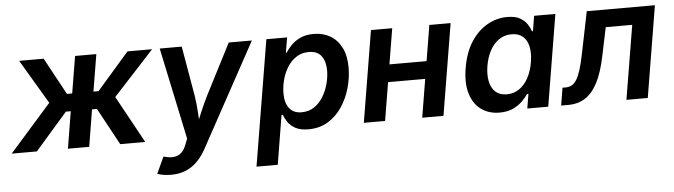

<svg xmlns="http://www.w3.org/2000/svg" viewBox="-68 -744 4006 1142"><g transform="rotate(-5 1934.5 -172.5)"><path d="M-21 0 228 -281.7 71.3 -545.9H217.8L337.4 -325.2H368.7L405.3 -545.9H532.2L495.6 -325.2H525.9L718.3 -545.9H865.2L622.1 -281.7L776.4 0H627L507.3 -220.7H478L441.9 0H314.9L351.1 -220.7H321.8L129.4 0Z M831.1 194.8 877 95.7 891.1 99.6Q919.4 106.4 942.6 103Q965.8 99.6 983.6 83.5Q1001.5 67.4 1012.7 36.6L1026.4 2L910.6 -545.9H1042L1093.3 -249Q1101.6 -196.8 1104.2 -144.3Q1106.9 -91.8 1111.3 -37.1H1078.1Q1100.6 -91.8 1122.3 -144.3Q1144 -196.8 1170.4 -249L1322.8 -545.9H1460.9L1124.5 70.3Q1101.1 113.8 1070.8 144.5Q1040.5 175.3 1001.7 191.7Q962.9 208 913.6 208Q887.7 208 865.5 204.1Q843.3 200.2 831.1 194.8Z M1422.9 204.1 1547.4 -545.9H1671.4L1655.8 -455.6H1660.2Q1673.3 -476.1 1695.1 -498.8Q1716.8 -521.5 1749.8 -537.1Q1782.7 -552.7 1829.6 -552.7Q1885.7 -552.7 1928.5 -527.8Q1971.2 -502.9 1995.6 -454.6Q2020 -406.2 2020 -335.9Q2020 -275.9 2002.9 -214.8Q1985.8 -153.8 1952.1 -103Q1918.5 -52.2 1867.9 -21.2Q1817.4 9.8 1750.5 9.8Q1701.7 9.8 1672.1 -6.8Q1642.6 -23.4 1627.4 -46.9Q1612.3 -70.3 1605.5 -89.8H1598.1L1549.8 204.1ZM1718.8 -94.7Q1762.7 -94.7 1794.9 -116.9Q1827.1 -139.2 1848.6 -174.8Q1870.1 -210.4 1880.6 -251.5Q1891.1 -292.5 1891.1 -329.6Q1891.1 -383.3 1866.9 -415.8Q1842.8 -448.2 1792 -448.2Q1749.5 -448.2 1717.3 -427.2Q1685.1 -406.2 1663.6 -371.8Q1642.1 -337.4 1631.3 -296.1Q1620.6 -254.9 1620.6 -214.4Q1620.6 -159.2 1645.3 -127Q1669.9 -94.7 1718.8 -94.7Z M2519 -333 2502 -228.5H2211.9L2229 -333ZM2298.8 -545.9 2208.5 0H2081.5L2171.9 -545.9ZM2647.5 -545.9 2557.1 0H2430.2L2520.5 -545.9Z M2891.6 9.8Q2827.6 9.8 2782 -23.4Q2736.3 -56.6 2717.3 -119.9Q2698.2 -183.1 2713.4 -272Q2728.5 -363.3 2768.8 -425.8Q2809.1 -488.3 2865.7 -520.5Q2922.4 -552.7 2985.4 -552.7Q3033.7 -552.7 3061.8 -536.6Q3089.8 -520.5 3104.5 -497.8Q3119.1 -475.1 3125.5 -455.6H3131.3L3146 -545.9H3272.9L3182.6 0H3057.6L3071.8 -86.4H3064Q3050.3 -65.9 3027.8 -43.7Q3005.4 -21.5 2972.2 -5.9Q2939 9.8 2891.6 9.8ZM2944.3 -94.7Q2985.8 -94.7 3018.3 -117.2Q3050.8 -139.6 3072.5 -179.7Q3094.2 -219.7 3103 -272.9Q3111.8 -326.2 3103.3 -365.5Q3094.7 -404.8 3069.6 -426.5Q3044.4 -448.2 3002.4 -448.2Q2959.5 -448.2 2926.5 -425.3Q2893.6 -402.3 2872.6 -362.8Q2851.6 -323.2 2843.3 -272.9Q2835 -221.7 2843 -181.4Q2851.1 -141.1 2876.5 -117.9Q2901.9 -94.7 2944.3 -94.7Z M3259.8 0 3276.9 -105H3294.9Q3316.4 -105 3332.8 -114Q3349.1 -123 3362.3 -144.8Q3375.5 -166.5 3387 -203.6Q3398.4 -240.7 3409.7 -296.9L3460.4 -545.9H3867.2L3776.9 0H3649.4L3722.7 -441.4H3564.5L3528.8 -270.5Q3508.8 -173.8 3477.8 -114.5Q3446.8 -55.2 3403.6 -27.6Q3360.4 0 3301.8 0Z"/></g></svg>

Font: Inter SemiBold
Style: Italic
Weight: 600
Italic angle: -9.3988°
Designer: Rasmus Andersson
Foundry: rsms
Version: Version 4.001;git-66647c0bb